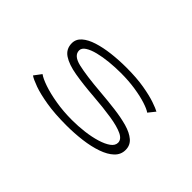

<svg xmlns="http://www.w3.org/2000/svg" viewBox="-52 -853 1204 1204"><g transform="rotate(45 550.0 -250.5)"><path d="M547.5 11Q445 11 369.8 -1.5Q294.5 -14 246.8 -31.2Q199 -48.5 179 -62.5L215.5 -111Q237.5 -94.5 287 -77.5Q336.5 -60.5 404.5 -49Q472.5 -37.5 550 -37.5Q604.5 -37.5 658.8 -44.2Q713 -51 757.5 -64.5Q802 -78 828.5 -97.2Q855 -116.5 855 -141.5Q855 -171.5 816.5 -190Q778 -208.5 706.8 -219.8Q635.5 -231 538 -238.5Q440 -246 365.5 -258.8Q291 -271.5 249.5 -299Q208 -326.5 208 -378Q208 -414 237.2 -439.8Q266.5 -465.5 316.2 -481.2Q366 -497 428.8 -504.5Q491.5 -512 559 -512Q649.5 -512 716.8 -500.5Q784 -489 826.8 -474.2Q869.5 -459.5 887 -449.5L850.5 -404Q832 -417.5 789.5 -431.2Q747 -445 687.5 -454.2Q628 -463.5 558 -463.5Q507.5 -463.5 457 -458.5Q406.5 -453.5 364.8 -443Q323 -432.5 297.8 -416.2Q272.5 -400 272.5 -378Q272.5 -332.5 344.2 -315.8Q416 -299 551.5 -288Q623.5 -282 689.8 -273.8Q756 -265.5 808 -250.8Q860 -236 890.2 -210.2Q920.5 -184.5 920.5 -143Q920.5 -101.5 889.8 -72.2Q859 -43 806 -24.5Q753 -6 686.2 2.5Q619.5 11 547.5 11Z"/></g></svg>

Font: Trispace Expanded ExtraLight
Style: Regular
Weight: 200
Width: 7
Designer: Tyler Finck
Foundry: Etcetera Type Company
Version: Version 1.210; ttfautohint (v1.8.3)